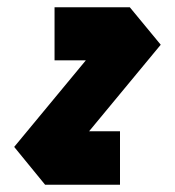

<svg xmlns="http://www.w3.org/2000/svg" viewBox="-20 -752 481 528"><path d="M130 -732H337L422 -629L225 -391H310V-244H104L19 -348L216 -586H130Z"/></svg>

Font: PatchSans
Style: PatchSans
Weight: 400
Version: Version 1.0